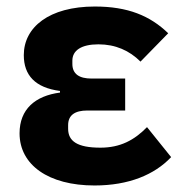

<svg xmlns="http://www.w3.org/2000/svg" viewBox="-20 -557 568 589"><path d="M505 -75 431 -167C392 -127 349 -104 288 -104C217 -104 189 -124 189 -162V-173C189 -204 210 -218 248 -218H364V-316H261C223 -316 202 -330 202 -361V-371C202 -402 229 -421 282 -421C334 -421 377 -402 411 -368L496 -455C440 -509 372 -537 271 -537C130 -537 53 -473 53 -388C53 -326 88 -288 164 -278V-273C88 -263 40 -222 40 -148C40 -51 129 12 270 12C375 12 454 -21 505 -75Z"/></svg>

Font: Braiins Sans
Style: Bold
Weight: 700
Designer: Mike Abbink, Paul van der Laan, Pieter van Rosmalen, Jiri Chlebus, Lubos Buracinsky
Foundry: Bold Monday, Sudetype
Version: Version 1.000;hotconv 1.0.109;makeotfexe 2.5.65596